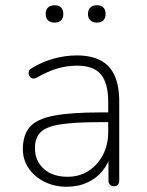

<svg xmlns="http://www.w3.org/2000/svg" viewBox="-20 -703 560 731"><path d="M234 8Q187 8 149 -11Q111 -30 89 -62.5Q67 -95 67 -135Q67 -189 93.5 -219.5Q120 -250 184.5 -262.5Q249 -275 362 -275H403V-238H364Q265 -238 210.5 -229.5Q156 -221 134.5 -199.5Q113 -178 113 -139Q113 -91 146.5 -60.5Q180 -30 237 -30Q283 -30 317.5 -52.5Q352 -75 372 -113.5Q392 -152 392 -201V-315Q392 -387 364 -420Q336 -453 274 -453Q234 -453 197.5 -442Q161 -431 121 -408Q112 -403 105.5 -404Q99 -405 95 -409.5Q91 -414 89.5 -420.5Q88 -427 90.5 -433Q93 -439 100 -443Q141 -468 185 -480Q229 -492 272 -492Q327 -492 363 -473Q399 -454 416.5 -415Q434 -376 434 -315V-16Q434 -6 429 0Q424 6 414 6Q404 6 398.5 0Q393 -6 393 -16V-121H404Q394 -81 370 -52Q346 -23 311.5 -7.5Q277 8 234 8ZM349 -617Q333 -617 324 -625.5Q315 -634 315 -650Q315 -666 324 -674.5Q333 -683 349 -683Q365 -683 373.5 -674.5Q382 -666 382 -650Q382 -634 373.5 -625.5Q365 -617 349 -617ZM188 -617Q172 -617 163 -625.5Q154 -634 154 -650Q154 -666 163 -674.5Q172 -683 188 -683Q204 -683 212.5 -674.5Q221 -666 221 -650Q221 -634 212.5 -625.5Q204 -617 188 -617Z"/></svg>

Font: Nunito ExtraLight
Style: Regular
Weight: 200
Designer: Vernon Adams
Foundry: Vernon Adams
Version: Version 3.602